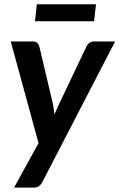

<svg xmlns="http://www.w3.org/2000/svg" viewBox="-20 -706 556 894"><path d="M516 -513 177 142Q170 155 160.5 161.2Q151 167.5 137 167.5H45.5L159.5 -39.5L30 -513H133.5Q147 -513 153.8 -506.2Q160.5 -499.5 163 -490L226 -224Q231 -198.5 233.5 -173Q239 -186 244.8 -198.8Q250.5 -211.5 256.5 -224.5L383 -490.5Q388 -500.5 397.5 -506.8Q407 -513 417 -513ZM151.5 -686H427L418 -607H143Z"/></svg>

Font: Lato 2
Style: Bold Italic
Weight: 700
Italic angle: -7°
Designer: Lukasz Dziedzic with Adam Twardoch and Botio Nikoltchev
Foundry: tyPoland Lukasz Dziedzic
Version: Version 2.015; 2015-08-06; http://www.latofonts.com/